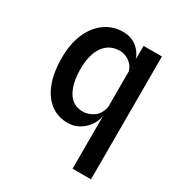

<svg xmlns="http://www.w3.org/2000/svg" viewBox="-177 -683 953 1011"><g transform="rotate(30 300.0 -177.0)"><path d="M409 201.5V-446.5L409.5 -545.5H521V201.5ZM266 6Q206 6 161.5 -27Q117 -60 92.5 -123.2Q68 -186.5 68 -277Q68 -362 95.2 -424.5Q122.5 -487 170.8 -521.5Q219 -556 281.5 -556Q317 -556 344 -541.8Q371 -527.5 389 -503Q407 -478.5 415 -446.5L451 -430.5L412.5 -377Q407 -407 390.8 -425.5Q374.5 -444 354.2 -452.5Q334 -461 316.5 -461Q252.5 -461 217.5 -411.8Q182.5 -362.5 182.5 -275.5Q182.5 -188 213.2 -136.8Q244 -85.5 305.5 -85.5Q336 -85.5 367.5 -105.8Q399 -126 409 -175L414 -138L409.5 -122Q405 -88 384.5 -58.8Q364 -29.5 333 -11.8Q302 6 266 6Z"/></g></svg>

Font: Spline Sans Mono Medium
Style: Regular
Weight: 500
Monospace: yes
Version: Version 1.004